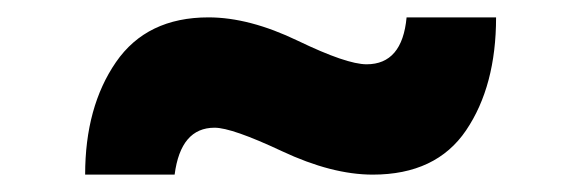

<svg xmlns="http://www.w3.org/2000/svg" viewBox="-20 -454 670 221"><path d="M409 -253Q362 -253 304.5 -280Q247 -307 227 -307Q188 -307 181 -253H78Q78 -331 113.5 -382.5Q149 -434 220 -434Q267 -434 323 -407Q379 -380 402 -380Q443 -380 448 -434H551Q551 -355 516.5 -304Q482 -253 409 -253Z"/></svg>

Font: OVRPSS Recut ExtraBold
Style: Regular
Weight: 800
Designer: Giant Group
Foundry: Giant Group
Version: Version 1.001;hotconv 1.0.109;makeotfexe 2.5.65596